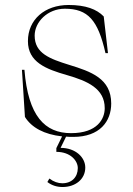

<svg xmlns="http://www.w3.org/2000/svg" viewBox="-20 -535 532 770"><path d="M274 14C380 14 426 -48 426 -120C426 -220 345 -248 257 -275C180 -299 119 -321 119 -392C119 -447 171 -500 240 -500C333 -500 373 -454 403 -322H413L396 -469C368 -498 324 -515 255 -515C160 -515 92 -457 92 -370C92 -286 164 -258 248 -234C331 -210 400 -180 400 -101C400 -59 371 -1 265 -1C160 -1 93 -69 78 -255H68L80 -66C107 -23 157 4 229 12L206 59V74C263 74 292 110 292 139C292 175 268 200 230 200C213 200 195 194 178 181L170 195C188 209 209 215 231 215C282 215 322 184 322 137C322 96 283 58 223 58L245 13C254 14 264 14 274 14Z"/></svg>

Font: Sprat Condensed Thin
Style: Regular
Weight: 100
Width: 3
Designer: Ethan Nakache
Foundry: Collletttivo
Version: Version 2.000;Glyphs 3.2 (3217)